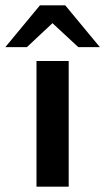

<svg xmlns="http://www.w3.org/2000/svg" viewBox="-76 -701 395 721"><path d="M-56 -524 74 -681H169L299 -524H218L121 -614Q37 -536 25 -524ZM61 0V-472H182V0Z"/></svg>

Font: Coval
Style: Bold
Weight: 700
Foundry: Context Ltd
Version: Version 001.000